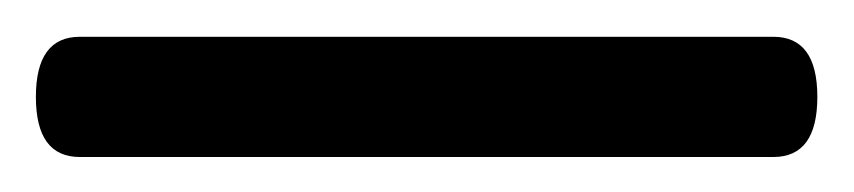

<svg xmlns="http://www.w3.org/2000/svg" viewBox="-21 94 476 107"><path d="M-1 148Q-1 114.5 23.5 114.5H410Q434.5 114.5 434.5 148Q434.5 181.5 410 181.5H23.5Q-1 181.5 -1 148Z"/></svg>

Font: Fraunces 144pt Soft Black
Style: Regular
Weight: 900
Version: Version 1.000;[b76b70a41]